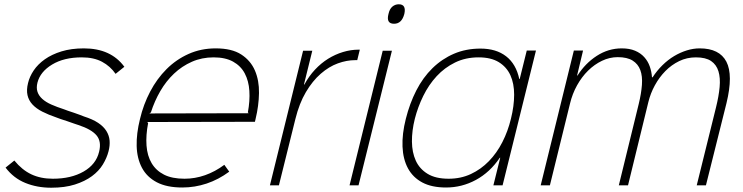

<svg xmlns="http://www.w3.org/2000/svg" viewBox="-20 -866 3472 897"><path d="M487 -159Q479 -128 460.5 -97.5Q442 -67 409.5 -43Q377 -19 330 -4Q283 11 219 11Q153 11 98 -11.5Q43 -34 6 -83L47 -116Q83 -72 126.5 -51.5Q170 -31 227 -31Q312 -31 370.5 -64.5Q429 -98 443 -157Q455 -205 431 -233.5Q407 -262 346 -282Q341 -283 326.5 -288.5Q312 -294 295 -299.5Q278 -305 263 -310Q248 -315 244 -317Q206 -330 177.5 -344.5Q149 -359 131.5 -378Q114 -397 108.5 -421.5Q103 -446 111 -478Q118 -508 137.5 -537Q157 -566 189.5 -589Q222 -612 267.5 -626Q313 -640 372 -640Q498 -640 561 -554L520 -521Q495 -557 456.5 -577.5Q418 -598 362 -598Q279 -598 223.5 -564.5Q168 -531 155 -480Q149 -456 155 -437.5Q161 -419 177.5 -404Q194 -389 220 -377.5Q246 -366 280 -355Q284 -353 297.5 -348.5Q311 -344 326 -339Q341 -334 354 -329Q367 -324 372 -322Q413 -309 438.5 -292Q464 -275 477 -254Q490 -233 492 -209.5Q494 -186 487 -159Z M1171 -297 668 -296 672 -291Q661 -234 664.5 -186Q668 -138 688.5 -103.5Q709 -69 746.5 -50Q784 -31 842 -31Q891 -31 938 -47.5Q985 -64 1028 -96L1051 -64Q1001 -27 945.5 -8.5Q890 10 832 10Q759 10 712.5 -14.5Q666 -39 643 -82.5Q620 -126 618.5 -184Q617 -242 634 -310Q650 -378 681.5 -438Q713 -498 758 -543Q803 -588 861 -614Q919 -640 988 -640Q1063 -640 1107 -611.5Q1151 -583 1171 -536.5Q1191 -490 1190 -431Q1189 -372 1174 -310ZM1142 -337 1138 -341Q1148 -395 1145 -441.5Q1142 -488 1123.5 -523Q1105 -558 1069 -578Q1033 -598 978 -598Q923 -598 876.5 -577.5Q830 -557 793 -522Q756 -487 729 -440.5Q702 -394 685 -341L678 -336Z M1649 -585H1639Q1600 -585 1558.5 -570Q1517 -555 1478.5 -521.5Q1440 -488 1409 -435.5Q1378 -383 1360 -310L1283 0H1241L1396 -629H1439L1400 -471H1402Q1423 -510 1451.5 -540.5Q1480 -571 1513 -591.5Q1546 -612 1582.5 -623Q1619 -634 1655 -634H1661Z M1843 -846Q1879 -846 1869 -801Q1857 -755 1821 -755Q1783 -755 1795 -801Q1800 -824 1813 -835Q1826 -846 1843 -846ZM1655 0H1613L1768 -629H1811Z M2328 0H2285L2317 -129H2315Q2269 -61 2203.5 -25.5Q2138 10 2064 10Q1997 10 1953 -13.5Q1909 -37 1886 -79.5Q1863 -122 1860.5 -181Q1858 -240 1876 -311Q1894 -383 1925 -443.5Q1956 -504 2000.5 -547.5Q2045 -591 2101 -615Q2157 -639 2225 -639Q2298 -639 2344.5 -603Q2391 -567 2406 -497H2408L2441 -630H2484ZM2367 -311Q2382 -371 2382 -423.5Q2382 -476 2364.5 -514.5Q2347 -553 2310.5 -575.5Q2274 -598 2216 -598Q2155 -598 2106 -574Q2057 -550 2020 -510Q1983 -470 1957.5 -418Q1932 -366 1918 -311Q1904 -255 1904.5 -204.5Q1905 -154 1922.5 -115.5Q1940 -77 1977.5 -54Q2015 -31 2076 -31Q2133 -31 2180 -53Q2227 -75 2264 -113Q2301 -151 2327 -202Q2353 -253 2367 -311Z M3374 -384 3278 0H3235L3325 -364Q3338 -416 3342 -459Q3346 -502 3336.5 -533Q3327 -564 3302 -581Q3277 -598 3231 -598Q3189 -598 3153 -580.5Q3117 -563 3088.5 -534Q3060 -505 3039.5 -467.5Q3019 -430 3009 -389L2914 0H2871L2964 -380Q2976 -429 2979 -469.5Q2982 -510 2971.5 -538.5Q2961 -567 2935.5 -583Q2910 -599 2866 -599Q2828 -599 2792.5 -582Q2757 -565 2727.5 -536Q2698 -507 2676 -467.5Q2654 -428 2643 -382L2549 0H2506L2661 -630H2704L2676 -513H2678Q2714 -570 2768 -605Q2822 -640 2885 -640Q2921 -640 2947 -629Q2973 -618 2990 -599Q3007 -580 3015.5 -556Q3024 -532 3026 -505H3029Q3049 -536 3075 -561.5Q3101 -587 3129.5 -604Q3158 -621 3188.5 -630.5Q3219 -640 3249 -640Q3341 -640 3373.5 -578Q3406 -516 3374 -384Z"/></svg>

Font: TypoPRO Sinkin Sans
Style: 200 X Light Italic
Weight: 200
Italic angle: -112°
Designer: Keith Bates
Foundry: K-Type
Version: Sinkin Sans (version 1.0)  by Keith Bates   •   © 2014   www